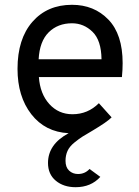

<svg xmlns="http://www.w3.org/2000/svg" viewBox="-20 -543 578 800"><path d="M295 237Q245 237 212.5 210Q180 183 180 136Q180 58 266 12Q168 7 110.5 -67Q53 -141 53 -256Q53 -381 115 -452Q177 -523 280 -523Q372 -523 431.5 -461.5Q491 -400 491 -280Q491 -252 488 -222H142Q147 -152 185.5 -109.5Q224 -67 282 -67Q346 -67 392 -113L445 -54Q428 -36 366 1Q337 18 324 26Q311 34 290.5 50.5Q270 67 261.5 85.5Q253 104 253 127Q253 154 268 168Q283 182 305 182Q334 182 353 161L398 194Q359 237 295 237ZM280 -446Q221 -446 183 -408.5Q145 -371 141 -296H403Q402 -375 365.5 -410.5Q329 -446 280 -446Z"/></svg>

Font: Overpass
Style: Regular
Weight: 400
Designer: Delve Withrington, Thomas Jockin
Foundry: Delve Fonts
Version: Version 3.000;DELV;Overpass